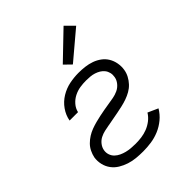

<svg xmlns="http://www.w3.org/2000/svg" viewBox="-217 -900 1034 1034"><g transform="rotate(-45 300.0 -383.0)"><path d="M269 8Q242 8 216 5.5Q190 3 165.5 -5Q141 -13 119.5 -26Q98 -39 83 -59Q68 -79 62 -104.5Q56 -130 60 -156Q64 -175 73 -193.5Q82 -212 96.5 -226.5Q111 -241 128.5 -252Q146 -263 165 -270Q184 -277 203 -282Q222 -287 241 -291Q260 -295 279.5 -298.5Q299 -302 318.5 -305Q338 -308 357 -311.5Q376 -315 394.5 -323.5Q413 -332 426.5 -348.5Q440 -365 443 -384Q446 -400 442.5 -415Q439 -430 430 -441.5Q421 -453 408.5 -460.5Q396 -468 382 -472.5Q368 -477 352.5 -478.5Q337 -480 321 -480Q298 -480 275 -476.5Q252 -473 230 -462Q208 -451 191.5 -432Q175 -413 170 -390H106Q112 -425 133.5 -455.5Q155 -486 186.5 -505Q218 -524 252.5 -531Q287 -538 321 -538Q346 -538 370.5 -535Q395 -532 417.5 -524Q440 -516 459 -502Q478 -488 490 -468Q502 -448 506.5 -423.5Q511 -399 507 -375Q504 -355 494 -336Q484 -317 469.5 -301.5Q455 -286 436.5 -275.5Q418 -265 398 -258Q378 -251 358 -246.5Q338 -242 318 -238Q298 -234 278 -230.5Q258 -227 238 -223H237Q220 -220 202 -216Q184 -212 167.5 -203.5Q151 -195 139 -179.5Q127 -164 124 -146Q121 -129 126.5 -113Q132 -97 143.5 -86Q155 -75 170 -68Q185 -61 201 -57Q217 -53 234.5 -51.5Q252 -50 269 -50Q292 -50 314.5 -53Q337 -56 359 -64.5Q381 -73 400.5 -88Q420 -103 433 -124L491 -98Q474 -69 448 -47.5Q422 -26 392 -13.5Q362 -1 331 3.5Q300 8 269 8ZM332 -591 293 -629 444 -774 492 -726Z"/></g></svg>

Font: Iosevka Curly Light Extended
Style: Italic
Weight: 300
Width: 7
Italic angle: -9°
Monospace: yes
Designer: Belleve Invis
Foundry: Belleve Invis
Version: Version 11.1.0; ttfautohint (v1.8.3)